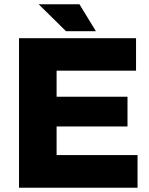

<svg xmlns="http://www.w3.org/2000/svg" viewBox="-20 -879 696 899"><path d="M69 0V-700H617V-548H245V-426H577V-287H245V-153H624V0ZM429 -733H289L161 -859H352Z"/></svg>

Font: REM
Style: Bold
Weight: 700
Designer: Octavio Pardo
Foundry: Ashler Design
Version: Version 1.005;gftools[0.9.28]